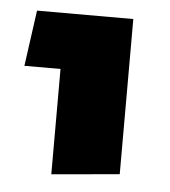

<svg xmlns="http://www.w3.org/2000/svg" viewBox="-37 -603 394 445"><g transform="rotate(5 159.5 -380.5)"><path d="M98 -438H14L32 -568H256V-207L98 -193Z"/></g></svg>

Font: FiraGOUPP
Style: Bold
Weight: 700
Designer: bBox Type
Foundry: bBox Type GmbH
Version: Version 1.001